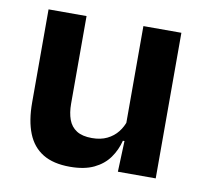

<svg xmlns="http://www.w3.org/2000/svg" viewBox="-63 -557 679 637"><g transform="rotate(10 277.0 -239.0)"><path d="M179 -490.5V-195.5Q179 -165 187.2 -142.2Q195.5 -119.5 214.8 -107.2Q234 -95 266.5 -95Q296 -95 317.5 -105.5Q339 -116 353 -133.8Q367 -151.5 373.5 -173.5L393.5 -104H369.5Q361.5 -72 342.8 -45.8Q324 -19.5 291.8 -4Q259.5 11.5 211 11.5Q155 11.5 119.8 -10Q84.5 -31.5 67.8 -73.5Q51 -115.5 51 -177V-490.5ZM498.5 -490.5V0H371L375.5 -119L370.5 -129.5V-490.5Z"/></g></svg>

Font: Anek Tamil SemiBold
Style: Regular
Weight: 600
Version: Version 1.003